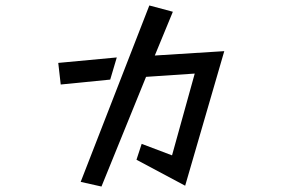

<svg xmlns="http://www.w3.org/2000/svg" viewBox="-20 -647 1040 702"><path d="M498 -121 609 -79 692 -378 514 -366 351 35 275 18 526 -627 612 -604 546 -444 800 -460 657 32 479 -63ZM193 -417 407 -437 383 -356 202 -338Z"/></svg>

Font: Stick
Style: Regular
Weight: 400
Designer: Fontworks Inc.
Foundry: Fontworks Inc.
Version: Version 1.100